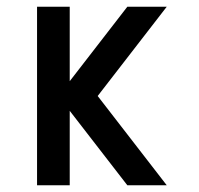

<svg xmlns="http://www.w3.org/2000/svg" viewBox="-20 -550 590 570"><path d="M90 0V-530H187V-309L358 -530H475L270 -265L475 0H358L187 -221V0Z"/></svg>

Font: Lode Dark
Style: Bold
Weight: 700
Monospace: yes
Designer: Belleve Invis
Foundry: Belleve Invis
Version: Version 29.2.0; ttfautohint (v1.8.3)